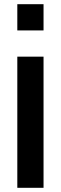

<svg xmlns="http://www.w3.org/2000/svg" viewBox="-20 -770 290 915"><path d="M62.5 -750H187.5V-625H62.5ZM62.5 -500H187.5V125H62.5Z"/></svg>

Font: Oldtimer
Style: Regular
Weight: 400
Designer: GGBotNet
Foundry: GGBotNet
Version: 1.00